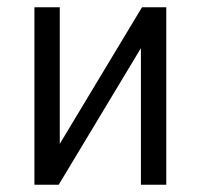

<svg xmlns="http://www.w3.org/2000/svg" viewBox="-20 -510 554 530"><path d="M75 0V-490H145V-73H121L372 -490H439V0H369V-417H393L142 0Z"/></svg>

Font: Nunito Sans 10pt Condensed
Style: Regular
Weight: 400
Width: 3
Designer: Vernon Adams
Foundry: Vernon Adams
Version: Version 3.101;gftools[0.9.27]